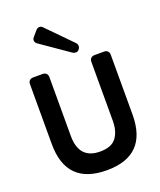

<svg xmlns="http://www.w3.org/2000/svg" viewBox="-177 -1096 1015 1217"><g transform="rotate(-20 331.0 -487.0)"><path d="M380 -762 191 -893Q177 -902 175 -915Q173 -928 184 -940L213 -974Q224 -987 237.5 -987Q251 -987 261 -975L422 -811Q431 -801 431 -789.5Q431 -778 422.5 -767Q414 -756 401.5 -756Q389 -756 380 -762ZM603 -263Q603 13 331 13Q58 13 58 -263V-667Q58 -682 67 -691Q76 -700 91 -700H156Q171 -700 180 -691Q189 -682 189 -667V-270Q189 -113 331 -113Q408 -113 440 -155.5Q472 -198 472 -270V-667Q472 -682 481 -691Q490 -700 505 -700H570Q585 -700 594 -691Q603 -682 603 -667Z"/></g></svg>

Font: Tsunagi Gothic Black
Style: Regular
Weight: 900
Designer: Yoshimichi Ohira
Foundry: Positype
Version: Version 1.001